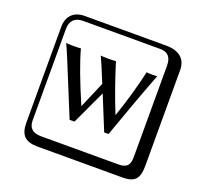

<svg xmlns="http://www.w3.org/2000/svg" viewBox="-158 -939 1415 1335"><g transform="rotate(20 550.0 -271.0)"><path d="M249 -717.8Q204.1 -717.8 179.9 -693.8Q155.8 -669.9 155.8 -625V53.2Q155.8 136.2 249 136.2H820.8Q865.7 136.2 884.8 117.2Q903.8 98.1 903.8 53.2V-625Q903.8 -717.8 820.8 -717.8ZM1000 84Q1000 152.8 973.4 182.4Q946.8 211.9 880.9 211.9H249Q181.2 211.9 150.6 181.4Q120.1 150.9 120.1 84V-625Q120.1 -687 154.1 -720.5Q188 -753.9 249 -753.9H851.1Q920.9 -753.9 960.4 -721.9Q1000 -689.9 1000 -625ZM684.6 -178.7Q748.5 -363.3 786.1 -533.2Q794.9 -531.2 824.2 -530.8Q856.4 -530.8 865.2 -533.2Q785.2 -326.2 684.1 -39.1H651.9Q629.9 -90.8 549.3 -290.5L432.1 -39.1H396Q370.1 -101.1 323.5 -216.1Q276.9 -331.1 241.9 -415.5Q207 -500 190.9 -533.2Q204.1 -531.2 247.1 -530.8Q287.1 -530.8 299.8 -533.2Q336.9 -395.5 440.4 -156.2Q499 -291 523.9 -351.6Q466.8 -492.2 446.8 -533.2Q459 -531.2 502 -530.8Q546.9 -530.8 559.1 -533.2Q614.3 -353.5 684.6 -178.7Z"/></g></svg>

Font: Linux Biolinum Keyboard O
Style: Regular
Weight: 700
Designer: Philipp H. Poll
Foundry: Philipp H. Poll
Version: Version 0.6.1